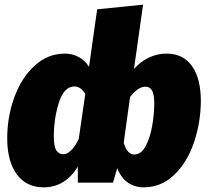

<svg xmlns="http://www.w3.org/2000/svg" viewBox="-20 -784 893 824"><path d="M842 -349Q841 -255 811.5 -170Q782 -85 726.5 -32.5Q671 20 597 20Q559 20 529.5 0Q500 -20 483 -62L465 0H314V-69Q289 -27 252 -3.5Q215 20 168 20Q93 20 52 -36Q11 -92 11 -191Q11 -283 41.5 -366.5Q72 -450 128.5 -502Q185 -554 259 -554Q290 -554 317.5 -539.5Q345 -525 362 -497L397 -744L594 -764L555 -488Q582 -519 618.5 -536.5Q655 -554 694 -554Q766 -554 804 -500.5Q842 -447 842 -349ZM318 -188 346 -381Q326 -413 300 -413Q255 -413 233 -344.5Q211 -276 211 -197Q211 -153 222.5 -137.5Q234 -122 252 -122Q267 -122 284 -137.5Q301 -153 318 -188ZM642 -340Q642 -381 632 -396.5Q622 -412 604 -412Q572 -412 538 -367L511 -171Q526 -121 556 -121Q586 -121 605 -157Q624 -193 633 -243.5Q642 -294 642 -340Z"/></svg>

Font: FiraGO Heavy
Style: Italic
Weight: 900
Italic angle: -8°
Designer: bBox Type GmbH
Foundry: bBox Type GmbH
Version: Version 1.001